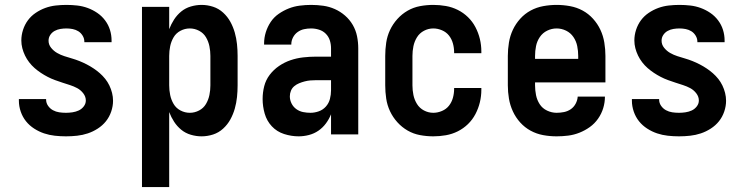

<svg xmlns="http://www.w3.org/2000/svg" viewBox="-20 -548 3040 783"><path d="M249 8Q226 8 203.5 5.5Q181 3 160 -4Q139 -11 119.5 -23.5Q100 -36 86 -53.5Q72 -71 64.5 -93Q57 -115 57 -137V-144H168V-142Q168 -128 176 -116.5Q184 -105 196 -98.5Q208 -92 221.5 -90Q235 -88 249 -88Q262 -88 275.5 -90Q289 -92 301 -97.5Q313 -103 321.5 -114Q330 -125 330 -138Q330 -154 319.5 -167.5Q309 -181 295 -188.5Q281 -196 265.5 -201Q250 -206 234.5 -211Q219 -216 204 -221.5Q189 -227 174.5 -234.5Q160 -242 146.5 -251Q133 -260 121 -270.5Q109 -281 99 -294Q89 -307 82 -321.5Q75 -336 71 -351.5Q67 -367 67 -383Q67 -405 74 -426.5Q81 -448 94 -465.5Q107 -483 125.5 -495.5Q144 -508 164.5 -515.5Q185 -523 207 -525.5Q229 -528 251 -528Q273 -528 295 -525.5Q317 -523 337.5 -515.5Q358 -508 376.5 -495.5Q395 -483 408.5 -465Q422 -447 428.5 -426Q435 -405 435 -383V-376H324V-378Q324 -391 317 -402.5Q310 -414 299.5 -420.5Q289 -427 276.5 -429.5Q264 -432 251 -432Q239 -432 226.5 -430Q214 -428 203 -422Q192 -416 185 -405.5Q178 -395 178 -382Q178 -366 188.5 -353Q199 -340 213 -332Q227 -324 242.5 -319Q258 -314 273.5 -309.5Q289 -305 304 -299Q319 -293 333.5 -285.5Q348 -278 361.5 -269Q375 -260 387 -249.5Q399 -239 409 -226.5Q419 -214 426 -199.5Q433 -185 437 -169Q441 -153 441 -137Q441 -115 433.5 -93Q426 -71 412 -53.5Q398 -36 378.5 -23.5Q359 -11 338 -4Q317 3 294.5 5.5Q272 8 249 8Z M559 215V-520H670V-429Q678 -450 690 -468.5Q702 -487 719 -501Q736 -515 758 -521.5Q780 -528 802 -528Q826 -528 849 -520.5Q872 -513 890 -496.5Q908 -480 919.5 -459Q931 -438 937.5 -415Q944 -392 946.5 -368Q949 -344 949 -320V-200Q949 -176 946.5 -152Q944 -128 937.5 -105Q931 -82 919.5 -61Q908 -40 890 -23.5Q872 -7 849 0.5Q826 8 802 8Q780 8 758 1.5Q736 -5 719 -19Q702 -33 690 -51.5Q678 -70 670 -91V215ZM754 -88Q774 -88 792 -97.5Q810 -107 820 -124Q830 -141 834 -160.5Q838 -180 838 -200V-320Q838 -340 834 -359.5Q830 -379 820 -396Q810 -413 792 -422.5Q774 -432 754 -432Q734 -432 716 -422.5Q698 -413 688 -396Q678 -379 674 -359.5Q670 -340 670 -320V-200Q670 -180 674 -160.5Q678 -141 688 -124Q698 -107 716 -97.5Q734 -88 754 -88Z M1198 8Q1168 8 1138.5 -1.5Q1109 -11 1088.5 -33Q1068 -55 1059.5 -84.5Q1051 -114 1051 -144Q1051 -171 1057.5 -196.5Q1064 -222 1080 -243Q1096 -264 1118 -279Q1140 -294 1165 -302.5Q1190 -311 1216.5 -314Q1243 -317 1269 -317H1330V-351Q1330 -368 1325 -383.5Q1320 -399 1308.5 -410.5Q1297 -422 1281 -427Q1265 -432 1249 -432Q1234 -432 1220 -429Q1206 -426 1194 -417.5Q1182 -409 1175 -395.5Q1168 -382 1168 -368V-366H1057V-371Q1057 -394 1064 -416.5Q1071 -439 1084 -458.5Q1097 -478 1116.5 -491.5Q1136 -505 1157.5 -513.5Q1179 -522 1202.5 -525Q1226 -528 1249 -528Q1274 -528 1298.5 -524.5Q1323 -521 1345.5 -511Q1368 -501 1387 -484.5Q1406 -468 1418.5 -446.5Q1431 -425 1436 -400.5Q1441 -376 1441 -351V0H1330V-82Q1322 -62 1309 -44.5Q1296 -27 1278.5 -15Q1261 -3 1240 2.5Q1219 8 1198 8ZM1246 -88Q1263 -88 1280 -94Q1297 -100 1309 -113.5Q1321 -127 1325.5 -144.5Q1330 -162 1330 -180V-221H1269Q1257 -221 1245.5 -220Q1234 -219 1222.5 -216Q1211 -213 1200 -208.5Q1189 -204 1180 -196.5Q1171 -189 1166.5 -178Q1162 -167 1162 -155Q1162 -140 1169 -126Q1176 -112 1188.5 -103Q1201 -94 1216 -91Q1231 -88 1246 -88Z M1747 8Q1720 8 1693 3Q1666 -2 1642.5 -15.5Q1619 -29 1600.5 -49.5Q1582 -70 1570.5 -94.5Q1559 -119 1555 -146Q1551 -173 1551 -200V-320Q1551 -347 1555 -374Q1559 -401 1570.5 -425.5Q1582 -450 1600.5 -470.5Q1619 -491 1642.5 -504.5Q1666 -518 1693 -523Q1720 -528 1747 -528Q1773 -528 1798.5 -523.5Q1824 -519 1847 -507.5Q1870 -496 1888.5 -478Q1907 -460 1919 -437Q1931 -414 1937 -389Q1943 -364 1943 -338V-331H1832V-334Q1832 -353 1827 -371Q1822 -389 1811 -403Q1800 -417 1782.5 -424.5Q1765 -432 1747 -432Q1727 -432 1709 -422.5Q1691 -413 1680.5 -396Q1670 -379 1666 -359.5Q1662 -340 1662 -320V-200Q1662 -180 1666 -160.5Q1670 -141 1680.5 -124Q1691 -107 1709 -97.5Q1727 -88 1747 -88Q1765 -88 1782.5 -95.5Q1800 -103 1811 -117Q1822 -131 1827 -149Q1832 -167 1832 -186V-189H1943V-182Q1943 -156 1937 -131Q1931 -106 1919 -83Q1907 -60 1888.5 -42Q1870 -24 1847 -12.5Q1824 -1 1798.5 3.5Q1773 8 1747 8Z M2250 8Q2222 8 2195 3Q2168 -2 2144 -15Q2120 -28 2101.5 -48.5Q2083 -69 2071.5 -94Q2060 -119 2055.5 -146Q2051 -173 2051 -200V-320Q2051 -347 2055.5 -374.5Q2060 -402 2071.5 -426.5Q2083 -451 2101.5 -471.5Q2120 -492 2144 -505Q2168 -518 2195.5 -523Q2223 -528 2250 -528Q2277 -528 2304.5 -523Q2332 -518 2356 -505Q2380 -492 2398.5 -471.5Q2417 -451 2428.5 -426.5Q2440 -402 2444.5 -374.5Q2449 -347 2449 -320V-212H2162V-200Q2162 -180 2166 -160Q2170 -140 2181 -123Q2192 -106 2211 -97Q2230 -88 2250 -88Q2265 -88 2280 -91Q2295 -94 2307.5 -102.5Q2320 -111 2327.5 -125Q2335 -139 2336 -154H2447Q2447 -130 2440 -107Q2433 -84 2419 -64Q2405 -44 2385.5 -30Q2366 -16 2343.5 -7Q2321 2 2297.5 5Q2274 8 2250 8ZM2162 -308H2338V-320Q2338 -340 2334 -360Q2330 -380 2318.5 -397Q2307 -414 2288.5 -423Q2270 -432 2250 -432Q2230 -432 2211.5 -423Q2193 -414 2181.5 -397Q2170 -380 2166 -360Q2162 -340 2162 -320Z M2749 8Q2726 8 2703.5 5.5Q2681 3 2660 -4Q2639 -11 2619.5 -23.5Q2600 -36 2586 -53.5Q2572 -71 2564.5 -93Q2557 -115 2557 -137V-144H2668V-142Q2668 -128 2676 -116.5Q2684 -105 2696 -98.5Q2708 -92 2721.5 -90Q2735 -88 2749 -88Q2762 -88 2775.5 -90Q2789 -92 2801 -97.5Q2813 -103 2821.5 -114Q2830 -125 2830 -138Q2830 -154 2819.5 -167.5Q2809 -181 2795 -188.5Q2781 -196 2765.5 -201Q2750 -206 2734.5 -211Q2719 -216 2704 -221.5Q2689 -227 2674.5 -234.5Q2660 -242 2646.5 -251Q2633 -260 2621 -270.5Q2609 -281 2599 -294Q2589 -307 2582 -321.5Q2575 -336 2571 -351.5Q2567 -367 2567 -383Q2567 -405 2574 -426.5Q2581 -448 2594 -465.5Q2607 -483 2625.5 -495.5Q2644 -508 2664.5 -515.5Q2685 -523 2707 -525.5Q2729 -528 2751 -528Q2773 -528 2795 -525.5Q2817 -523 2837.5 -515.5Q2858 -508 2876.5 -495.5Q2895 -483 2908.5 -465Q2922 -447 2928.5 -426Q2935 -405 2935 -383V-376H2824V-378Q2824 -391 2817 -402.5Q2810 -414 2799.5 -420.5Q2789 -427 2776.5 -429.5Q2764 -432 2751 -432Q2739 -432 2726.5 -430Q2714 -428 2703 -422Q2692 -416 2685 -405.5Q2678 -395 2678 -382Q2678 -366 2688.5 -353Q2699 -340 2713 -332Q2727 -324 2742.5 -319Q2758 -314 2773.5 -309.5Q2789 -305 2804 -299Q2819 -293 2833.5 -285.5Q2848 -278 2861.5 -269Q2875 -260 2887 -249.5Q2899 -239 2909 -226.5Q2919 -214 2926 -199.5Q2933 -185 2937 -169Q2941 -153 2941 -137Q2941 -115 2933.5 -93Q2926 -71 2912 -53.5Q2898 -36 2878.5 -23.5Q2859 -11 2838 -4Q2817 3 2794.5 5.5Q2772 8 2749 8Z"/></svg>

Font: Iosevka Fixed
Style: Bold
Weight: 700
Monospace: yes
Designer: Belleve Invis
Foundry: Belleve Invis
Version: Version 32.3.0